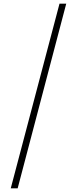

<svg xmlns="http://www.w3.org/2000/svg" viewBox="-20 -819 423 1055"><path d="M344 -799H307L39 216H77Z"/></svg>

Font: Noto Sans Sinhala ExtraLight
Style: Regular
Weight: 200
Designer: Jelle Bosma - Monotype Design Team
Foundry: Monotype Imaging Inc.
Version: Version 2.006